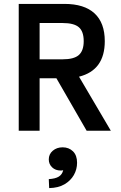

<svg xmlns="http://www.w3.org/2000/svg" viewBox="-20 -670 620 984"><path d="M76 0V-650H310Q412 -650 464.5 -601.5Q517 -553 517 -459Q517 -310 385 -277L548 0H424L269 -269H183V0ZM183 -366H301Q359 -366 384 -388Q409 -410 409 -459Q409 -509 384 -530.5Q359 -552 301 -552H183ZM232 294 230 248Q264 246 281.5 235Q299 224 304 202Q299 204 292 204Q264 204 247 187.5Q230 171 230 147Q230 120 250.5 102.5Q271 85 301 85Q333 85 354 105.5Q375 126 375 164Q375 198 358.5 227Q342 256 310.5 274.5Q279 293 232 294Z"/></svg>

Font: Sometype Mono SemiBold
Style: Regular
Weight: 600
Designer: Ryoichi Tsunekawa
Foundry: Dharma Type
Version: Version 1.001